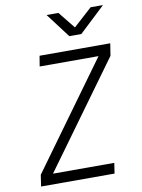

<svg xmlns="http://www.w3.org/2000/svg" viewBox="-101 -1018 802 1086"><g transform="rotate(-10 300.0 -475.0)"><path d="M350 -810H419L568 -950H497L390 -853L312 -950H244ZM45 0H467L476 -60H124L560 -660L571 -730H165L155 -670H493L55 -66Z"/></g></svg>

Font: JetBrains Mono ExtraLight
Style: Italic
Weight: 240
Italic angle: -9°
Monospace: yes
Designer: Philipp Nurullin, Konstantin Bulenkov
Foundry: JetBrains
Version: Version 2.305